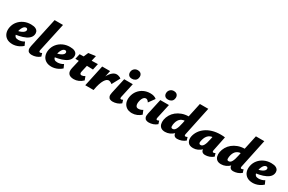

<svg xmlns="http://www.w3.org/2000/svg" viewBox="145 -2010 4991 3324"><g transform="rotate(30 2640.0 -347.5)"><path d="M214 16Q143 16 97 -14.5Q51 -45 33 -96.5Q15 -148 27 -212Q40 -280 82 -332Q124 -384 187 -413.5Q250 -443 326 -443Q388 -443 422 -425Q456 -407 466.5 -377.5Q477 -348 469 -315Q458 -269 417 -236.5Q376 -204 312 -183.5Q248 -163 167 -152L150 -223Q184 -228 219.5 -239.5Q255 -251 280.5 -269Q306 -287 311 -309Q314 -320 311 -330Q308 -340 300 -346Q292 -352 279 -352Q258 -352 240 -334.5Q222 -317 208.5 -288Q195 -259 187 -221Q180 -186 184 -158.5Q188 -131 207.5 -115.5Q227 -100 267 -100Q294 -100 324 -108Q354 -116 383 -134L414 -64Q379 -33 343 -15.5Q307 2 274.5 9Q242 16 214 16Z M597 10Q566 10 543 -1.5Q520 -13 511 -41Q502 -69 512 -117L641 -711H809L685 -139Q681 -120 684.5 -109Q688 -98 703 -98Q709 -98 717.5 -100.5Q726 -103 739 -110L758 -49Q724 -19 682 -4.5Q640 10 597 10Z M994 16Q923 16 877 -14.5Q831 -45 813 -96.5Q795 -148 807 -212Q820 -280 862 -332Q904 -384 967 -413.5Q1030 -443 1106 -443Q1168 -443 1202 -425Q1236 -407 1246.5 -377.5Q1257 -348 1249 -315Q1238 -269 1197 -236.5Q1156 -204 1092 -183.5Q1028 -163 947 -152L930 -223Q964 -228 999.5 -239.5Q1035 -251 1060.5 -269Q1086 -287 1091 -309Q1094 -320 1091 -330Q1088 -340 1080 -346Q1072 -352 1059 -352Q1038 -352 1020 -334.5Q1002 -317 988.5 -288Q975 -259 967 -221Q960 -186 964 -158.5Q968 -131 987.5 -115.5Q1007 -100 1047 -100Q1074 -100 1104 -108Q1134 -116 1163 -134L1194 -64Q1159 -33 1123 -15.5Q1087 2 1054.5 9Q1022 16 994 16Z M1437 10Q1363 10 1331.5 -28Q1300 -66 1317 -141L1370 -369L1430 -509L1572 -529L1491 -174Q1484 -143 1492.5 -129Q1501 -115 1523 -115Q1535 -115 1553.5 -121.5Q1572 -128 1588 -138L1614 -67Q1575 -29 1529.5 -9.5Q1484 10 1437 10ZM1287 -311 1311 -416 1671 -426 1644 -302Z M1796 0Q1821 -146 1859.5 -243Q1898 -340 1945.5 -388Q1993 -436 2043 -436Q2064 -436 2089.5 -427.5Q2115 -419 2133 -404L2047 -244Q2027 -260 2008.5 -268Q1990 -276 1975 -276Q1957 -276 1937 -261.5Q1917 -247 1897.5 -215Q1878 -183 1860.5 -130Q1843 -77 1830 0ZM1664 0 1756 -427H1914L1823 0Z M2213 10Q2183 10 2159.5 -1.5Q2136 -13 2126.5 -41Q2117 -69 2128 -118L2196 -427H2368L2305 -139Q2301 -120 2304.5 -109Q2308 -98 2321 -98Q2328 -98 2336.5 -100.5Q2345 -103 2357 -110L2376 -49Q2342 -19 2299 -4.5Q2256 10 2213 10ZM2306 -500Q2271 -500 2251 -515Q2231 -530 2224.5 -554Q2218 -578 2224 -605Q2233 -639 2259.5 -660Q2286 -681 2324 -681Q2358 -681 2378.5 -666Q2399 -651 2406 -626.5Q2413 -602 2406 -574Q2398 -537 2370 -518.5Q2342 -500 2306 -500Z M2603 16Q2536 16 2492.5 -14.5Q2449 -45 2432 -96.5Q2415 -148 2427 -212Q2441 -283 2481.5 -334.5Q2522 -386 2581.5 -414.5Q2641 -443 2712 -443Q2754 -443 2785 -433Q2816 -423 2838 -403L2751 -283Q2741 -300 2725.5 -314Q2710 -328 2691 -328Q2670 -328 2653.5 -314Q2637 -300 2625.5 -276Q2614 -252 2608 -221Q2598 -172 2610.5 -139Q2623 -106 2660 -106Q2686 -106 2708 -113.5Q2730 -121 2748 -133L2780 -55Q2747 -24 2700.5 -4Q2654 16 2603 16Z M2935 10Q2905 10 2881.5 -1.5Q2858 -13 2848.5 -41Q2839 -69 2850 -118L2918 -427H3090L3027 -139Q3023 -120 3026.5 -109Q3030 -98 3043 -98Q3050 -98 3058.5 -100.5Q3067 -103 3079 -110L3098 -49Q3064 -19 3021 -4.5Q2978 10 2935 10ZM3028 -500Q2993 -500 2973 -515Q2953 -530 2946.5 -554Q2940 -578 2946 -605Q2955 -639 2981.5 -660Q3008 -681 3046 -681Q3080 -681 3100.5 -666Q3121 -651 3128 -626.5Q3135 -602 3128 -574Q3120 -537 3092 -518.5Q3064 -500 3028 -500Z M3261 10Q3210 10 3180 -12Q3150 -34 3139.5 -72.5Q3129 -111 3137 -160Q3147 -214 3175 -262Q3203 -310 3248 -346.5Q3293 -383 3352.5 -405Q3412 -427 3484 -428L3545 -711H3713L3592 -138Q3588 -120 3591.5 -109Q3595 -98 3609 -98Q3616 -98 3624.5 -100.5Q3633 -103 3646 -110L3665 -49Q3629 -19 3586.5 -4.5Q3544 10 3502 10Q3474 10 3454.5 -3Q3435 -16 3428.5 -45Q3422 -74 3430 -120L3456 -249L3543 -277Q3527 -210 3499 -157Q3471 -104 3434 -66.5Q3397 -29 3352.5 -9.5Q3308 10 3261 10ZM3349 -101Q3367 -101 3381.5 -110.5Q3396 -120 3408.5 -141.5Q3421 -163 3431.5 -196.5Q3442 -230 3452 -278L3472 -377L3556 -329H3475Q3439 -329 3411.5 -317Q3384 -305 3365 -283.5Q3346 -262 3334.5 -232.5Q3323 -203 3318 -167Q3316 -145 3317 -130.5Q3318 -116 3325.5 -108.5Q3333 -101 3349 -101Z M3823 10Q3746 10 3715 -35.5Q3684 -81 3696 -147Q3708 -207 3742 -258.5Q3776 -310 3831 -349.5Q3886 -389 3960 -411Q4034 -433 4124 -433Q4154 -433 4173.5 -431.5Q4193 -430 4210 -427L4151 -138Q4143 -98 4167 -98Q4174 -98 4183.5 -100.5Q4193 -103 4205 -110L4223 -49Q4187 -19 4146 -4.5Q4105 10 4062 10Q4034 10 4014 -1.5Q3994 -13 3986 -40.5Q3978 -68 3987 -117L4014 -249L4100 -277Q4085 -210 4057.5 -157Q4030 -104 3993 -66.5Q3956 -29 3912.5 -9.5Q3869 10 3823 10ZM3908 -101Q3926 -101 3940 -110.5Q3954 -120 3966.5 -140.5Q3979 -161 3989.5 -195Q4000 -229 4010 -278L4030 -377L4088 -320Q4076 -324 4065 -325Q4054 -326 4042 -326Q4003 -326 3974.5 -312.5Q3946 -299 3926.5 -275.5Q3907 -252 3895 -221Q3883 -190 3877 -154Q3872 -125 3881.5 -113Q3891 -101 3908 -101Z M4381 10Q4330 10 4300 -12Q4270 -34 4259.5 -72.5Q4249 -111 4257 -160Q4267 -214 4295 -262Q4323 -310 4368 -346.5Q4413 -383 4472.5 -405Q4532 -427 4604 -428L4665 -711H4833L4712 -138Q4708 -120 4711.5 -109Q4715 -98 4729 -98Q4736 -98 4744.5 -100.5Q4753 -103 4766 -110L4785 -49Q4749 -19 4706.5 -4.5Q4664 10 4622 10Q4594 10 4574.5 -3Q4555 -16 4548.5 -45Q4542 -74 4550 -120L4576 -249L4663 -277Q4647 -210 4619 -157Q4591 -104 4554 -66.5Q4517 -29 4472.5 -9.5Q4428 10 4381 10ZM4469 -101Q4487 -101 4501.5 -110.5Q4516 -120 4528.5 -141.5Q4541 -163 4551.5 -196.5Q4562 -230 4572 -278L4592 -377L4676 -329H4595Q4559 -329 4531.5 -317Q4504 -305 4485 -283.5Q4466 -262 4454.5 -232.5Q4443 -203 4438 -167Q4436 -145 4437 -130.5Q4438 -116 4445.5 -108.5Q4453 -101 4469 -101Z M5017 16Q4946 16 4900 -14.5Q4854 -45 4836 -96.5Q4818 -148 4830 -212Q4843 -280 4885 -332Q4927 -384 4990 -413.5Q5053 -443 5129 -443Q5191 -443 5225 -425Q5259 -407 5269.5 -377.5Q5280 -348 5272 -315Q5261 -269 5220 -236.5Q5179 -204 5115 -183.5Q5051 -163 4970 -152L4953 -223Q4987 -228 5022.5 -239.5Q5058 -251 5083.5 -269Q5109 -287 5114 -309Q5117 -320 5114 -330Q5111 -340 5103 -346Q5095 -352 5082 -352Q5061 -352 5043 -334.5Q5025 -317 5011.5 -288Q4998 -259 4990 -221Q4983 -186 4987 -158.5Q4991 -131 5010.5 -115.5Q5030 -100 5070 -100Q5097 -100 5127 -108Q5157 -116 5186 -134L5217 -64Q5182 -33 5146 -15.5Q5110 2 5077.5 9Q5045 16 5017 16Z"/></g></svg>

Font: Ysabeau Office Black
Style: Italic
Weight: 900
Italic angle: -12°
Designer: Christian Thalmann (Catharsis Fonts)
Version: Version 2.001;gftools[0.9.30]; featfreeze: tnum,lnum,ss02